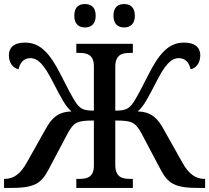

<svg xmlns="http://www.w3.org/2000/svg" viewBox="-20 -931 1036 951"><path d="M401 -795C430 -795 454 -811 454 -853C454 -896 430 -911 401 -911C371 -911 348 -896 348 -853C348 -811 371 -795 401 -795ZM595 -795C624 -795 648 -811 648 -853C648 -896 624 -911 595 -911C565 -911 542 -896 542 -853C542 -811 565 -795 595 -795ZM0 0H30C151 0 184 -21 222 -94L314 -268C346 -327 363 -334 445 -334V-110C445 -53 411 -45 372 -45H358V0H638V-45H624C584 -45 551 -54 551 -115V-334C633 -334 650 -327 682 -268L774 -94C812 -21 845 0 966 0H996V-45H992C948 -45 914 -70 882 -128L791 -290C761 -345 730 -377 662 -379C693 -406 712 -444 755 -527C796 -607 826 -643 865 -643C901 -643 918 -617 924 -588C950 -593 972 -618 972 -657C972 -693 950 -720 891 -720C813 -720 766 -662 713 -557C676 -484 650 -434 633 -413C615 -392 601 -383 551 -383V-599C551 -660 584 -669 624 -669H638V-714H358V-669H372C411 -669 445 -660 445 -603V-383C395 -383 381 -392 363 -413C346 -434 320 -484 283 -557C230 -662 183 -720 104 -720C46 -720 24 -693 24 -657C24 -618 46 -593 72 -588C78 -617 95 -643 130 -643C170 -643 200 -607 241 -527C284 -444 303 -406 334 -379C266 -377 235 -345 205 -290L114 -128C82 -70 48 -45 4 -45H0Z"/></svg>

Font: Noto Serif Thai Medium
Style: Regular
Weight: 500
Designer: Monotype Design Team
Foundry: Monotype Imaging Inc.
Version: Version 1.901;PS 001.901;hotconv 1.0.88;makeotf.lib2.5.64775